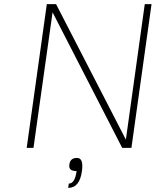

<svg xmlns="http://www.w3.org/2000/svg" viewBox="-20 -720 770 935"><path d="M685 -700H718L620 0H575L236 -660L143 0H110L208 -700H253L593 -40ZM379 113Q368 195 312 195L315 174Q345 174 353 113Q332 113 323.5 105Q315 97 318 80Q322 49 355 49Q388 49 379 113Z"/></svg>

Font: Fivo Sans Thin
Style: Regular
Weight: 250
Foundry: Alexander Slobzheninov
Version: 1.0